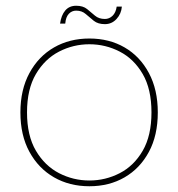

<svg xmlns="http://www.w3.org/2000/svg" viewBox="-20 -641 621 668"><path d="M189 -559Q193 -588 207 -604.5Q221 -621 245 -621Q269 -621 283 -609.5Q297 -598 310.5 -586.5Q324 -575 345 -575Q360 -575 371.5 -586Q383 -597 386 -618H404Q402 -593 385.5 -575Q369 -557 345 -557Q321 -557 306.5 -568.5Q292 -580 278.5 -592Q265 -604 245 -604Q230 -604 219.5 -593Q209 -582 207 -559ZM291 7Q222 7 168 -24Q114 -55 82.5 -112.5Q51 -170 51 -250Q51 -329 82.5 -387Q114 -445 168 -476Q222 -507 291 -507Q360 -507 413.5 -476Q467 -445 498 -387Q529 -329 529 -250Q529 -170 498 -112.5Q467 -55 413.5 -24Q360 7 291 7ZM291 -13Q347 -13 396.5 -38.5Q446 -64 476.5 -116.5Q507 -169 507 -250Q507 -331 476.5 -383.5Q446 -436 396.5 -461.5Q347 -487 291 -487Q235 -487 185.5 -461.5Q136 -436 105 -383.5Q74 -331 74 -250Q74 -169 105 -116.5Q136 -64 185.5 -38.5Q235 -13 291 -13Z"/></svg>

Font: Albert Sans Thin
Style: Regular
Weight: 250
Designer: Andreas Rasmussen
Foundry: a.Foundry
Version: Version 1.025